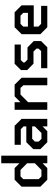

<svg xmlns="http://www.w3.org/2000/svg" viewBox="1128 -1905 777 3073"><g transform="rotate(-90 1516.5 -368.5)"><path d="M176 0 65 -111V-411L176 -523H363L440 -446V-737H561V0H440V-76L363 0ZM333 -94 440 -199V-323L333 -429H230L186 -385V-138L230 -94Z M777 0 666 -111V-224L777 -336H1030V-380L986 -424H735V-523H1040L1151 -411V0H1030V-76L953 0ZM831 -93 925 -94 1030 -199V-242H831L787 -198V-138Z M1296 0V-523H1417V-430L1511 -523H1698L1809 -411V0H1688V-383L1646 -429H1540L1417 -307V0Z M1961 0V-99H2235L2275 -140V-174L2228 -221H2034L1932 -321V-422L2032 -523H2340V-424H2092L2053 -385V-362L2098 -317H2294L2396 -217V-100L2296 0Z M2617 0 2506 -111V-411L2617 -523H2857L2968 -411V-217H2627V-143L2671 -99H2959V0ZM2627 -310H2847V-385L2803 -429H2671L2627 -385Z"/></g></svg>

Font: Tomorrow Medium
Style: Regular
Weight: 500
Designer: Tony de Marco, Monica Rizzolli
Foundry: Just in Type
Version: Version 2.002